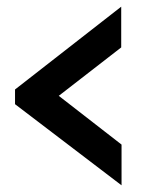

<svg xmlns="http://www.w3.org/2000/svg" viewBox="-20 -569 437 575"><path d="M344 -14 25 -257V-301L343 -549V-427L156 -282L344 -136Z"/></svg>

Font: Zilla Slab Bold
Style: Bold
Weight: 700
Designer: Typotheque.com
Foundry: Typotheque type foundry
Version: Version 1.1; 2017; ttfautohint (v1.6)